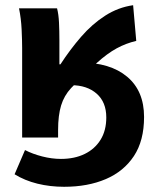

<svg xmlns="http://www.w3.org/2000/svg" viewBox="-20 -528 600 737"><path d="M65 0V-344Q65 -373 63 -415Q61 -457 53 -496H199Q205 -473 206.5 -441Q208 -409 208 -374V-281H212Q249 -338 291.5 -387Q334 -436 384 -468Q434 -500 491 -508L503 -371Q464 -362 428 -342.5Q392 -323 351 -286Q310 -249 253 -190Q226 -161 214.5 -123Q203 -85 203 -29V0ZM226 189Q172 189 123.5 177Q75 165 36 141L76 48Q105 63 142 72.5Q179 82 214 82Q266 82 305 63Q344 44 366 8.5Q388 -27 388 -77Q388 -136 351 -168.5Q314 -201 253 -201L288 -288Q403 -288 468 -233.5Q533 -179 533 -79Q533 12 494 71Q455 130 386 159.5Q317 189 226 189Z"/></svg>

Font: Source Sans 3
Style: Bold
Weight: 700
Designer: Paul D. Hunt
Foundry: Adobe
Version: Version 3.052;hotconv 1.1.0;makeotfexe 2.6.0